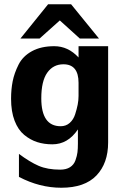

<svg xmlns="http://www.w3.org/2000/svg" viewBox="-20 -700 597 902"><path d="M76 -519 206 -680H314L445 -519H355L261 -604L166 -519ZM32 -236Q32 -280 39.5 -318Q47 -356 67 -396Q87 -436 130 -459.5Q173 -483 235 -483Q300 -483 349 -430V-483H488V-31Q488 67 433 124.5Q378 182 268 182Q166 182 69 131V23Q120 61 161.5 79Q203 97 263 97Q291 97 309 85.5Q327 74 334.5 53Q342 32 344 15Q346 -2 346 -25V-92Q299 -22 226 -22Q187 -22 154.5 -32.5Q122 -43 93.5 -66.5Q65 -90 48.5 -133Q32 -176 32 -236ZM174 -238Q174 -107 265 -107Q290 -107 307.5 -122.5Q325 -138 333 -163Q341 -188 345 -208.5Q349 -229 349 -249V-311Q349 -398 278 -398Q230 -398 202 -358.5Q174 -319 174 -238Z"/></svg>

Font: Coval
Style: Heavy
Weight: 900
Foundry: Context Ltd
Version: Version 001.000